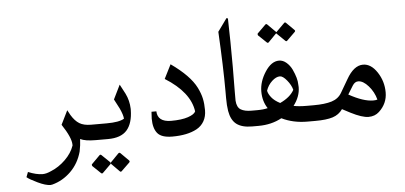

<svg xmlns="http://www.w3.org/2000/svg" viewBox="-53 -692 2146 1017"><g transform="rotate(-5 1020.5 -183.5)"><path d="M140.6 154.8Q160.6 154.8 186.5 142.6Q227.5 126 262.5 91.8Q297.4 57.6 311 17.6V13.2Q311 -23.9 262.7 -96.7L299.3 -170.9Q301.8 -166 306.9 -157Q312 -147.9 314 -144Q333.5 -111.8 356.7 -97.7Q379.9 -83.5 418.5 -83.5H436V0Q379.9 0 354 -13.2Q352.5 20.5 345.7 52.7Q328.6 115.2 285.4 157.5Q242.2 199.7 186.5 214.4Q181.6 215.8 176.8 215.8Q151.4 215.8 109.4 195.8Q67.4 175.8 53.2 163.6L63.5 136.7Q106.9 154.8 140.6 154.8Z M507.3 123 548.8 80.6Q554.7 74.7 560.5 80.6L602.1 122.1Q607.9 127.9 602.1 133.8L558.6 175.8Q553.7 180.7 548.8 175.8L507.3 133.8Q502 128.4 507.3 123ZM502 133.8 459 176.3Q454.1 181.2 448.7 176.3L405.3 134.8Q402.3 127.9 405.3 125L448.7 81.5Q453.6 76.7 459 81.5L502 123Q504.4 125.5 504.4 129.2Q504.4 132.8 502 133.8ZM434.6 -83.5H501.5Q567.9 -83.5 594.7 -100.1Q593.8 -119.6 577.1 -155.8L550.8 -206.1L587.9 -281.7L614.7 -231Q633.3 -193.4 634.8 -149.9V-143.6Q633.8 -72.3 602.1 -36.1Q570.3 0 501.5 0H434.6Q419.4 0 406.7 -12.7Q394 -25.4 394 -41.7Q394 -58.1 406.2 -70.8Q418.5 -83.5 434.6 -83.5Z M741.2 -87.4Q741.2 -98.6 743.2 -124H769Q771 -67.9 841.3 -66.9Q899.4 -66.9 933.3 -78.6Q967.3 -90.3 973.6 -106Q959.5 -209 828.1 -291L865.7 -365.7Q965.3 -295.4 998.5 -229.5Q1014.6 -197.3 1020.5 -169.4Q1026.4 -141.6 1026.4 -107.9Q1026.4 -74.2 1012.2 -49.3Q998 -24.4 972.2 -10.3Q922.4 16.6 842.3 16.6Q784.2 16.6 762.7 -10Q741.2 -36.6 741.2 -87.4Z M1192.9 -321.8 1191.9 -191.9V-143.6Q1194.3 -107.9 1214.8 -95.7Q1235.4 -83.5 1271.5 -83.5H1275.4V0H1267.1Q1213.4 0 1184.1 -22.5Q1156.2 -44.4 1147.9 -92.8Q1143.1 -121.6 1143.1 -162.6V-197.3Q1143.1 -325.2 1132.8 -515.1L1182.1 -583.5L1189.5 -581.1Q1192.9 -460 1192.9 -321.8Z M1482.4 -436.5 1437 -480.5 1394 -436.5Q1389.2 -431.6 1383.8 -436.5L1340.3 -478Q1337.4 -485.4 1340.3 -488.3L1383.8 -531.2Q1388.7 -536.1 1394 -531.2L1439 -486.3L1483.9 -531.2Q1488.8 -536.1 1493.7 -531.2L1535.6 -489.7Q1541 -484.4 1535.6 -479L1492.2 -436.5Q1491.2 -434.1 1488 -434.1Q1484.9 -434.1 1482.4 -436.5ZM1437 -251.5Q1416.5 -251.5 1394.5 -231.2Q1372.6 -210.9 1362.8 -181.6Q1365.7 -165 1381.1 -145.5Q1396.5 -126 1426.3 -110.8Q1481 -136.2 1501.5 -174.3Q1495.1 -199.7 1473.9 -225.6Q1452.6 -251.5 1437 -251.5ZM1274.4 -83.5H1301.3Q1334.5 -83.5 1357.9 -89.4Q1332 -127.9 1332 -180.2Q1332 -232.4 1365.2 -283.7Q1398.4 -335 1439.5 -335Q1460.4 -335 1478.8 -319.1Q1497.1 -303.2 1507.8 -280.8Q1530.3 -232.4 1530.3 -200.2Q1531.2 -195.3 1531.2 -186Q1531.2 -136.2 1495.6 -89.4Q1523.4 -83.5 1565.4 -83.5H1603.5V0H1562Q1485.8 0 1425.3 -29.8Q1370.6 0 1301.3 0H1274.4Q1258.8 0 1246.3 -12.7Q1233.9 -25.4 1233.9 -41.5Q1233.9 -57.6 1246.3 -70.6Q1258.8 -83.5 1274.4 -83.5Z M1918.5 -81.1Q1932.6 -81.1 1940.9 -84Q1930.2 -125 1902.1 -157Q1874 -189 1847.7 -189Q1830.1 -189 1817.9 -169.9L1789.6 -124Q1866.7 -81.1 1918.5 -81.1ZM1602.5 -83.5Q1661.6 -83.5 1698 -94.7Q1734.4 -106 1752 -136.7Q1766.6 -160.2 1792 -205.1Q1831.5 -274.9 1880.9 -274.9Q1923.3 -274.9 1955.6 -226.1Q1987.8 -177.2 1987.8 -118.2Q1987.8 -59.1 1942.9 -17.6Q1920.4 3.4 1886.5 3.4Q1852.5 3.4 1792.5 -27.3L1749.5 -49.8Q1730 -21.5 1696.3 -10.7Q1662.6 0 1603.5 0Q1587.9 0 1575 -12.7Q1562 -25.4 1562 -41.5Q1562 -57.6 1574.5 -70.6Q1586.9 -83.5 1602.5 -83.5Z"/></g></svg>

Font: Farbod
Style: Regular
Weight: 400
Designer: Mohammad Saleh Souzanchi
Foundry: http://font-store.ir
Version: Version:3.2.5;RFB:1.2.5;Building:2016-06-12 13:21:07.028780